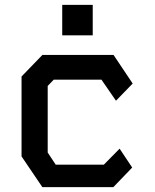

<svg xmlns="http://www.w3.org/2000/svg" viewBox="-20 -773 640 793"><path d="M155 -546H449L528 -428L459 -357L399 -444H202L177 -418V-143L210 -93H409L474 -159L526 -81L448 0H155L69 -127V-457ZM237 -627V-753H363V-627Z"/></svg>

Font: Kode Mono SemiBold
Style: Regular
Weight: 600
Monospace: yes
Designer: Isa Ozler
Foundry: Kadena LLC
Version: Version 1.206;gftools[0.9.28]